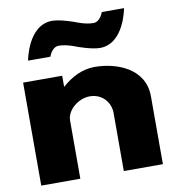

<svg xmlns="http://www.w3.org/2000/svg" viewBox="-86 -864 865 942"><g transform="rotate(-10 346.5 -393.5)"><path d="M330.5 -642C330.5 -642 402 -615 445 -615C566 -615 594.5 -787 594.5 -787H483.5C483.5 -787 469.2 -741 434 -741C394.3 -741 350.3 -760 350.3 -760C350.3 -760 278.8 -787 236 -787C115 -787 86.3 -615 86.3 -615H197.5C197.5 -615 211.8 -661 247 -661C286.5 -661 330.5 -642 330.5 -642ZM238.2 0H43.5V-513H238.2V-459H240.3C284.3 -499 340.5 -528 402 -528C505.5 -528 649.5 -481 649.5 -338V0H454.8V-290C454.8 -341 416.3 -390 353.7 -390C295.3 -390 238.2 -341 238.2 -290Z"/></g></svg>

Font: Hussar
Style: BdWide
Weight: 700
Foundry: Cannot Into Space Fonts
Version: Version 2.00